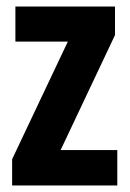

<svg xmlns="http://www.w3.org/2000/svg" viewBox="-20 -566 396 586"><path d="M338 0H17V-80L187 -439H27V-546H331V-459L165 -108H338Z"/></svg>

Font: Noto Sans Sinhala UI ExtraCondensed
Style: Bold
Weight: 700
Width: 2
Designer: Jelle Bosma - Monotype Design Team
Foundry: Monotype Imaging Inc.
Version: Version 2.006; ttfautohint (v1.8.4.7-5d5b)